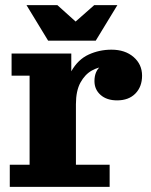

<svg xmlns="http://www.w3.org/2000/svg" viewBox="-20 -726 588 746"><path d="M18 0V-86H95V-432H25V-518H257V-336L275 -340V-86H406V0ZM229 -321Q231 -403 257 -449Q283 -495 324.5 -514Q366 -533 413 -533Q466 -533 499 -504.5Q532 -476 532 -432Q532 -389 506 -362.5Q480 -336 435 -336Q395 -336 371 -357Q347 -378 347 -411Q347 -450 372.5 -470Q398 -490 454 -486L449 -431Q445 -448 430 -457.5Q415 -467 392 -467Q364 -467 337 -452Q310 -437 292.5 -405Q275 -373 275 -321ZM167 -568 83 -706H203L312 -608H235L346 -706H436L352 -568Z"/></svg>

Font: Montagu Slab
Style: Bold
Weight: 700
Designer: Florian Karsten
Foundry: Florian Karsten
Version: Version 1.000